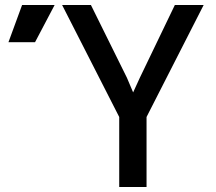

<svg xmlns="http://www.w3.org/2000/svg" viewBox="-20 -753 870 773"><path d="M230 -733H346L491 -440L516 -381L543 -440L684 -733H800L570 -282V0H460V-282ZM69 -733H200L121 -583H14Z"/></svg>

Font: Kreadon Light
Style: Bold
Weight: 600
Designer: Reiya WATANABE
Foundry: StudioGnu
Version: Version 1.003; ttfautohint (v1.8.4.7-5d5b);gftools[0.9.32]